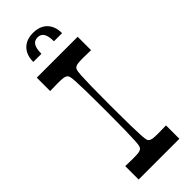

<svg xmlns="http://www.w3.org/2000/svg" viewBox="-280 -900 933 933"><g transform="rotate(-45 186.5 -433.5)"><path d="M46 0V-92Q63 -92 75.5 -91.5Q88 -91 98 -91Q127 -91 138 -93Q149 -95 154 -99Q159 -102 162 -110.5Q165 -119 166.5 -143Q168 -167 169 -216Q170 -265 170 -350Q170 -435 169 -484Q168 -533 166.5 -557Q165 -581 162 -589.5Q159 -598 154 -601Q149 -605 138 -607Q127 -609 98 -609Q88 -609 75.5 -608.5Q63 -608 46 -608V-700H327V-608Q311 -608 298 -608.5Q285 -609 275 -609Q246 -609 235 -607Q224 -605 219 -601Q214 -598 211 -589.5Q208 -581 206.5 -557Q205 -533 204 -484Q203 -435 203 -350Q203 -265 204 -216Q205 -167 206.5 -143Q208 -119 210.5 -110.5Q213 -102 218 -99Q224 -95 234.5 -93Q245 -91 274 -91Q284 -91 297.5 -91.5Q311 -92 326 -92V0ZM88 -766Q88 -797 99.5 -819.5Q111 -842 133 -854.5Q155 -867 187 -867Q219 -867 241 -854.5Q263 -842 274.5 -819.5Q286 -797 286 -766H230Q230 -802 219.5 -819Q209 -836 187 -836Q165 -836 154.5 -819Q144 -802 144 -766Z"/></g></svg>

Font: Ojuju Medium
Style: Regular
Weight: 500
Designer: Chisaokwu Joboson, Mirko Velimirovic
Foundry: Udi Foundry
Version: Version 1.000